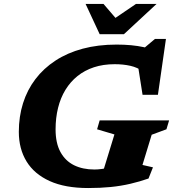

<svg xmlns="http://www.w3.org/2000/svg" viewBox="-20 -936 880 969"><path d="M457 -80.5Q474.5 -80.5 495.5 -83.5Q516.5 -86.5 539.2 -92.2Q562 -98 584 -107L490 -37.5L557.5 -257.5L470 -283.5L483 -328.5H833.5L820 -283.5L745.5 -256L699 -103.5L752 -91.5L729.5 -35Q685 -19.5 638 -8.5Q591 2.5 538.8 7.8Q486.5 13 425 13Q308.5 13 230.8 -22.2Q153 -57.5 114 -121.2Q75 -185 75 -270.5Q75 -347.5 96.2 -415Q117.5 -482.5 158.8 -536.8Q200 -591 260 -630.2Q320 -669.5 397.2 -690.2Q474.5 -711 568.5 -711Q607 -711 641.5 -707.8Q676 -704.5 706.8 -697.8Q737.5 -691 766.5 -679.5L685.5 -675L762 -739.5H817.5L777 -457.5H699.5L669 -651.5L702 -575Q674.5 -595.5 638.2 -603.8Q602 -612 559 -612Q501 -612 454 -596.5Q407 -581 371 -552Q335 -523 310.2 -482.5Q285.5 -442 273 -391.5Q260.5 -341 260.5 -283Q260.5 -214 285 -169Q309.5 -124 353.5 -102.2Q397.5 -80.5 457 -80.5ZM770 -916 605.5 -763.5H483L412 -916H502.5L574.5 -832H542.5L666 -916Z"/></svg>

Font: Newsreader 9pt
Style: Bold Italic
Weight: 700
Italic angle: -17°
Designer: Hugues Gentile
Foundry: Production Type
Version: Version 1.003